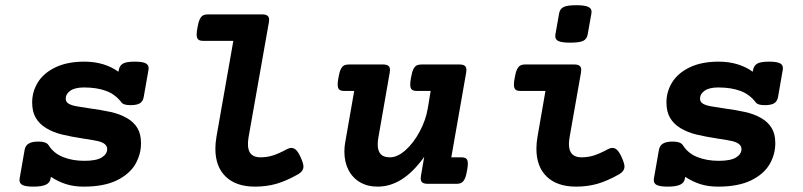

<svg xmlns="http://www.w3.org/2000/svg" viewBox="-20 -695 3038 726"><path d="M542 -437.5Q542 -433.6 541.5 -431.2L523.4 -328.1Q520.5 -311.5 508.8 -304.4Q497.1 -297.4 473.1 -297.4Q446.8 -297.4 439.5 -307.6Q416 -338.4 381.1 -351.3Q346.2 -364.3 297.4 -364.3Q263.7 -364.3 246.1 -352.1Q228.5 -339.8 228.5 -322.3Q228.5 -311 237.1 -304.7Q245.6 -298.3 263.2 -294.4Q273.9 -292 313.5 -286.1Q363.3 -279.3 397.9 -271.7Q432.6 -264.2 460 -248.5Q485.4 -233.9 499.3 -211.2Q513.2 -188.5 513.2 -153.8Q513.2 -110.8 491.5 -73.7Q469.7 -36.6 421.4 -12.9Q373 10.7 296.9 10.7Q260.3 10.7 230.5 1.5Q200.7 -7.8 172.4 -26.4L171.4 -20Q168.9 -3.9 153.3 3.4Q137.7 10.7 106.4 10.7Q78.6 10.7 66.2 5.1Q53.7 -0.5 53.7 -13.7Q53.7 -17.6 54.2 -20L73.2 -128.9Q76.2 -145 88.9 -152.3Q101.6 -159.7 125.5 -159.7Q155.3 -159.7 163.6 -146Q183.1 -115.2 218.5 -101.1Q253.9 -86.9 299.3 -86.9Q344.2 -86.9 364.7 -99.6Q385.3 -112.3 385.3 -131.3Q385.3 -153.3 349.6 -161.6Q337.4 -164.6 298.8 -170.4Q248 -178.2 214.8 -186.3Q181.6 -194.3 154.8 -210.4Q129.4 -225.6 115.5 -249Q101.6 -272.5 101.6 -307.6Q101.6 -348.6 123.3 -383.8Q145 -418.9 189.7 -440.4Q234.4 -461.9 298.8 -461.9Q374.5 -461.9 427.7 -423.8L429.2 -431.2Q432.6 -447.8 445.6 -454.8Q458.5 -461.9 489.3 -461.9Q517.1 -461.9 529.5 -456.3Q542 -450.7 542 -437.5Z M997.6 -620.1Q997.6 -617.7 996.6 -609.9L919.9 -176.3Q917.5 -160.6 917.5 -150.4Q917.5 -124.5 929.4 -112.3Q941.4 -100.1 964.8 -100.1Q988.8 -100.1 1011 -106.9Q1033.2 -113.8 1064 -130.4Q1073.7 -135.7 1081.5 -135.7Q1092.3 -135.7 1100.6 -127Q1108.9 -118.2 1117.2 -99.6Q1127.4 -76.7 1127.4 -65.4Q1127.4 -47.9 1107.4 -36.1Q1061.5 -10.3 1024.4 0.2Q987.3 10.7 944.3 10.7Q873 10.7 833.7 -26.9Q794.4 -64.5 794.4 -132.8Q794.4 -154.8 798.8 -179.7L862.3 -540.5H748.5Q735.4 -540.5 729.5 -545.7Q723.6 -550.8 723.6 -564.9Q723.6 -575.2 726.6 -590.3Q730 -610.8 735.1 -621.6Q740.2 -632.3 747.3 -636.5Q754.4 -640.6 766.1 -640.6H971.2Q984.9 -640.6 991.2 -635.7Q997.6 -630.9 997.6 -620.1Z M1743.7 -430.7Q1743.7 -428.2 1742.7 -420.4L1686.5 -100.1H1724.1Q1737.3 -100.1 1743.2 -95Q1749 -89.8 1749 -75.7Q1749 -65.9 1746.1 -50.3Q1742.7 -29.8 1737.5 -19Q1732.4 -8.3 1725.3 -4.2Q1718.3 0 1706.5 0H1597.2Q1583.5 0 1577.1 -4.9Q1570.8 -9.8 1570.8 -20.5Q1570.8 -22.9 1571.8 -30.8L1584 -101.6Q1542 -43.5 1498.5 -16.4Q1455.1 10.7 1408.2 10.7Q1369.6 10.7 1341.3 -5.9Q1313 -22.5 1297.6 -52.5Q1282.2 -82.5 1282.2 -121.6Q1282.2 -140.6 1285.6 -158.2L1319.3 -351.1H1281.7Q1268.6 -351.1 1262.7 -356.4Q1256.8 -361.8 1256.8 -376Q1256.8 -386.2 1259.8 -401.4Q1263.2 -421.9 1268.3 -432.6Q1273.4 -443.4 1280.5 -447.3Q1287.6 -451.2 1299.3 -451.2H1428.2Q1441.9 -451.2 1448.2 -446.3Q1454.6 -441.4 1454.6 -430.7Q1454.6 -428.2 1453.6 -420.4L1411.1 -177.2Q1408.2 -162.1 1408.2 -148.9Q1408.2 -125 1419.2 -112.5Q1430.2 -100.1 1454.6 -100.1Q1482.9 -100.1 1513.4 -127.2Q1543.9 -154.3 1567.1 -197.8Q1590.3 -241.2 1597.7 -286.1L1608.4 -351.1H1556.2Q1543 -351.1 1537.1 -356.4Q1531.2 -361.8 1531.2 -376Q1531.2 -386.2 1534.2 -401.4Q1537.6 -421.9 1542.7 -432.6Q1547.9 -443.4 1554.9 -447.3Q1562 -451.2 1573.7 -451.2H1717.3Q1731 -451.2 1737.3 -446.3Q1743.7 -441.4 1743.7 -430.7Z M2216.8 -650.9Q2216.8 -647 2216.3 -644.5L2202.1 -564.5Q2199.2 -547.4 2185.1 -540.5Q2170.9 -533.7 2136.7 -533.7Q2105.5 -533.7 2092.5 -539.3Q2079.6 -544.9 2079.6 -558.1Q2079.6 -562 2080.1 -564.5L2094.2 -644.5Q2097.2 -661.6 2111.1 -668.5Q2125 -675.3 2159.2 -675.3Q2189.9 -675.3 2203.4 -669.4Q2216.8 -663.6 2216.8 -650.9ZM2177.7 -430.7Q2177.7 -428.2 2176.8 -420.4L2133.8 -176.3Q2131.3 -160.6 2131.3 -150.4Q2131.3 -124.5 2143.3 -112.3Q2155.3 -100.1 2178.7 -100.1Q2202.6 -100.1 2224.9 -106.9Q2247.1 -113.8 2277.8 -130.4Q2287.6 -135.7 2295.4 -135.7Q2306.2 -135.7 2314.5 -127Q2322.8 -118.2 2331.1 -99.6Q2341.3 -76.7 2341.3 -65.4Q2341.3 -47.9 2321.3 -36.1Q2275.4 -10.3 2238.3 0.2Q2201.2 10.7 2158.2 10.7Q2086.9 10.7 2047.6 -26.9Q2008.3 -64.5 2008.3 -132.8Q2008.3 -154.8 2012.7 -179.7L2042.5 -351.1H1948.2Q1935.1 -351.1 1929.2 -356.2Q1923.3 -361.3 1923.3 -375.5Q1923.3 -385.7 1926.3 -400.9Q1929.7 -421.4 1934.8 -432.1Q1939.9 -442.9 1947 -447Q1954.1 -451.2 1965.8 -451.2H2151.4Q2165 -451.2 2171.4 -446.3Q2177.7 -441.4 2177.7 -430.7Z M2940.4 -437.5Q2940.4 -433.6 2939.9 -431.2L2921.9 -328.1Q2918.9 -311.5 2907.2 -304.4Q2895.5 -297.4 2871.6 -297.4Q2845.2 -297.4 2837.9 -307.6Q2814.5 -338.4 2779.5 -351.3Q2744.6 -364.3 2695.8 -364.3Q2662.1 -364.3 2644.5 -352.1Q2627 -339.8 2627 -322.3Q2627 -311 2635.5 -304.7Q2644 -298.3 2661.6 -294.4Q2672.4 -292 2711.9 -286.1Q2761.7 -279.3 2796.4 -271.7Q2831.1 -264.2 2858.4 -248.5Q2883.8 -233.9 2897.7 -211.2Q2911.6 -188.5 2911.6 -153.8Q2911.6 -110.8 2889.9 -73.7Q2868.2 -36.6 2819.8 -12.9Q2771.5 10.7 2695.3 10.7Q2658.7 10.7 2628.9 1.5Q2599.1 -7.8 2570.8 -26.4L2569.8 -20Q2567.4 -3.9 2551.8 3.4Q2536.1 10.7 2504.9 10.7Q2477.1 10.7 2464.6 5.1Q2452.1 -0.5 2452.1 -13.7Q2452.1 -17.6 2452.6 -20L2471.7 -128.9Q2474.6 -145 2487.3 -152.3Q2500 -159.7 2523.9 -159.7Q2553.7 -159.7 2562 -146Q2581.5 -115.2 2616.9 -101.1Q2652.3 -86.9 2697.8 -86.9Q2742.7 -86.9 2763.2 -99.6Q2783.7 -112.3 2783.7 -131.3Q2783.7 -153.3 2748 -161.6Q2735.8 -164.6 2697.3 -170.4Q2646.5 -178.2 2613.3 -186.3Q2580.1 -194.3 2553.2 -210.4Q2527.8 -225.6 2513.9 -249Q2500 -272.5 2500 -307.6Q2500 -348.6 2521.7 -383.8Q2543.5 -418.9 2588.1 -440.4Q2632.8 -461.9 2697.3 -461.9Q2772.9 -461.9 2826.2 -423.8L2827.6 -431.2Q2831.1 -447.8 2844 -454.8Q2856.9 -461.9 2887.7 -461.9Q2915.5 -461.9 2928 -456.3Q2940.4 -450.7 2940.4 -437.5Z"/></svg>

Font: Courier Prime
Style: Bold Italic
Weight: 700
Italic angle: -10°
Designer: Alan Dague-Greene
Foundry: Quote-Unquote Apps
Version: Version 3.018